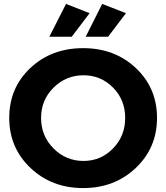

<svg xmlns="http://www.w3.org/2000/svg" viewBox="-20 -950 846 977"><path d="M27 -350Q27 -503 134.5 -604Q242 -705 403 -705Q564 -705 671.5 -603.5Q779 -502 779 -350Q779 -198 671 -95.5Q563 7 403 7Q243 7 135 -95.5Q27 -198 27 -350ZM189 -350Q189 -258 252.5 -194.5Q316 -131 405 -131Q493 -131 555 -194.5Q617 -258 617 -350Q617 -442 555 -504.5Q493 -567 405 -567Q316 -567 252.5 -504Q189 -441 189 -350ZM231 -763 316 -930 436 -883 345 -763ZM416 -763 500 -930 621 -883 530 -763Z"/></svg>

Font: Trueno
Style: SBd
Weight: 600
Designer: Julieta Ulanovsky
Foundry: Julieta Ulanovsky
Version: Version 3.001b